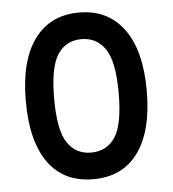

<svg xmlns="http://www.w3.org/2000/svg" viewBox="-46 -608 594 661"><g transform="rotate(-5 251.0 -278.0)"><path d="M251 10Q149 10 95.5 -64.5Q42 -139 42 -278Q42 -417 96.5 -491.5Q151 -566 251 -566Q350 -566 405 -491.5Q460 -417 460 -278Q460 -139 406 -64.5Q352 10 251 10ZM251 -82Q305 -82 334 -125.5Q363 -169 363 -278Q363 -387 333.5 -430.5Q304 -474 251 -474Q198 -474 169 -430.5Q140 -387 140 -278Q140 -169 169 -125.5Q198 -82 251 -82Z"/></g></svg>

Font: Zain
Style: Bold
Weight: 700
Designer: Zain,Boutros
Foundry: Mobile Telecommunications Company (Zain), 2024
Version: Version 1.50; ttfautohint (v1.8.4)